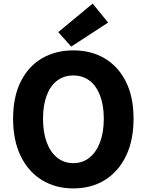

<svg xmlns="http://www.w3.org/2000/svg" viewBox="-20 -1037 818 1071"><path d="M389 14Q290 14 214 -32.5Q138 -79 95.5 -166.5Q53 -254 53 -375Q53 -496 95.5 -581.5Q138 -667 214 -711.5Q290 -756 389 -756Q489 -756 564.5 -711Q640 -666 682.5 -581Q725 -496 725 -375Q725 -254 682.5 -166.5Q640 -79 564.5 -32.5Q489 14 389 14ZM389 -127Q441 -127 479 -157.5Q517 -188 538 -243.5Q559 -299 559 -375Q559 -450 538 -504.5Q517 -559 479 -587.5Q441 -616 389 -616Q337 -616 299 -587.5Q261 -559 240.5 -504.5Q220 -450 220 -375Q220 -299 240.5 -243.5Q261 -188 299 -157.5Q337 -127 389 -127ZM377 -777 305 -858 497 -1017 583 -911Z"/></svg>

Font: Noto Sans TC ExtraBold
Style: Regular
Weight: 800
Designer: Ryoko NISHIZUKA  (kana, bopomofo & ideographs); Paul D. Hunt (Latin, Greek & Cyrillic); Sandoll Communications , Soo-you
Foundry: Adobe
Version: Version 2.004-H2;hotconv 1.0.118;makeotfexe 2.5.65603